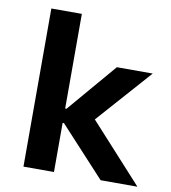

<svg xmlns="http://www.w3.org/2000/svg" viewBox="-80 -774 749 843"><g transform="rotate(10 294.5 -352.5)"><path d="M81 0V-705H217V-283H223L409 -501H569L331 -233L335 -279L589 0H425L223 -219H217V0Z"/></g></svg>

Font: Nunito Sans 7pt
Style: Bold
Weight: 700
Designer: Vernon Adams
Foundry: Vernon Adams
Version: Version 3.101;gftools[0.9.27]